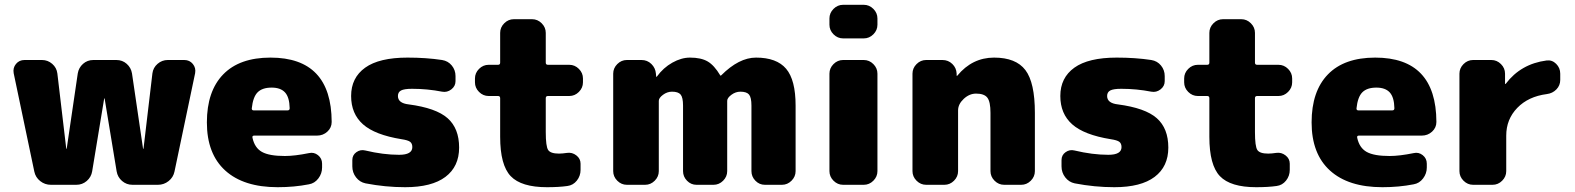

<svg xmlns="http://www.w3.org/2000/svg" viewBox="-20 -770 6564 800"><path d="M748 -520Q770 -520 783.5 -503.5Q797 -487 793 -465L707 -55Q702 -31 682.5 -15.5Q663 0 638 0H532Q507 0 488.5 -16Q470 -32 466 -56L416 -359Q416 -360 415 -360Q414 -360 414 -359L364 -56Q360 -32 341.5 -16Q323 0 298 0H192Q167 0 147.5 -15.5Q128 -31 123 -55L37 -465Q33 -487 46.5 -503.5Q60 -520 82 -520H155Q179 -520 197.5 -504Q216 -488 219 -464L256 -151Q256 -150 257 -150Q258 -150 258 -151L304 -464Q308 -488 326 -504Q344 -520 369 -520H465Q490 -520 508 -504Q526 -488 530 -464L576 -151Q576 -150 577 -150Q578 -150 578 -151L615 -464Q618 -488 636.5 -504Q655 -520 679 -520Z M1178 -310Q1187 -310 1187 -319Q1186 -365 1167.5 -385Q1149 -405 1112 -405Q1073 -405 1053.5 -385.5Q1034 -366 1029 -318Q1029 -310 1037 -310ZM1107 -530Q1361 -530 1362 -262Q1362 -238 1344 -221.5Q1326 -205 1301 -205H1039Q1030 -205 1032 -196Q1041 -154 1071.5 -137Q1102 -120 1167 -120Q1208 -120 1267 -132Q1288 -137 1305 -123.5Q1322 -110 1322 -88V-72Q1322 -47 1306.5 -26.5Q1291 -6 1267 -2Q1206 10 1137 10Q995 10 918.5 -59.5Q842 -129 842 -260Q842 -390 910 -460Q978 -530 1107 -530Z M1683 -335Q1797 -320 1845 -277.5Q1893 -235 1893 -155Q1893 -76 1836 -33Q1779 10 1668 10Q1586 10 1503 -6Q1479 -11 1463.5 -31Q1448 -51 1448 -77V-103Q1448 -124 1465 -136Q1482 -148 1502 -143Q1577 -125 1643 -125Q1698 -125 1698 -157Q1698 -172 1689 -179Q1680 -186 1653 -190Q1542 -208 1492.5 -252Q1443 -296 1443 -370Q1443 -446 1501.5 -488Q1560 -530 1678 -530Q1756 -530 1822 -520Q1847 -516 1862.5 -497Q1878 -478 1878 -453V-432Q1878 -411 1860.5 -397.5Q1843 -384 1822 -388Q1761 -400 1697 -400Q1664 -400 1651 -393Q1638 -386 1638 -370Q1638 -340 1683 -335Z M2352 -500Q2375 -500 2392 -483Q2409 -466 2409 -443V-427Q2409 -404 2392 -387Q2375 -370 2352 -370H2263Q2254 -370 2254 -361V-220Q2254 -160 2264 -145Q2274 -130 2309 -130Q2323 -130 2343 -133Q2364 -136 2381.5 -122.5Q2399 -109 2399 -88V-62Q2399 -37 2383.5 -17.5Q2368 2 2344 5Q2309 10 2259 10Q2152 10 2108 -36Q2064 -82 2064 -200V-361Q2064 -370 2055 -370H2016Q1993 -370 1976 -387Q1959 -404 1959 -427V-443Q1959 -466 1976 -483Q1993 -500 2016 -500H2055Q2064 -500 2064 -509V-633Q2064 -656 2081 -673Q2098 -690 2121 -690H2197Q2220 -690 2237 -673Q2254 -656 2254 -633V-509Q2254 -500 2263 -500Z M3130 -530Q3216 -530 3255.5 -483.5Q3295 -437 3295 -330V-57Q3295 -34 3278 -17Q3261 0 3238 0H3167Q3144 0 3127.5 -17Q3111 -34 3111 -57V-330Q3111 -364 3101 -376Q3091 -388 3065 -388Q3045 -388 3027.5 -375Q3010 -362 3010 -350V-57Q3010 -34 2993 -17Q2976 0 2953 0H2882Q2859 0 2842.5 -17Q2826 -34 2826 -57V-330Q2826 -364 2816 -376Q2806 -388 2780 -388Q2760 -388 2742.5 -375Q2725 -362 2725 -350V-57Q2725 -34 2708 -17Q2691 0 2668 0H2592Q2569 0 2552 -17Q2535 -34 2535 -57V-463Q2535 -486 2552 -503Q2569 -520 2592 -520H2653Q2677 -520 2694 -503.5Q2711 -487 2713 -463L2714 -451Q2714 -450 2715 -450Q2717 -450 2717 -451Q2744 -488 2781.5 -509Q2819 -530 2855 -530Q2901 -530 2928.5 -514Q2956 -498 2981 -456Q2981 -455 2982 -455Q2984 -455 2985 -456Q3059 -530 3130 -530Z M3579 -520Q3602 -520 3619 -503Q3636 -486 3636 -463V-57Q3636 -34 3619 -17Q3602 0 3579 0H3493Q3470 0 3453 -17Q3436 -34 3436 -57V-463Q3436 -486 3453 -503Q3470 -520 3493 -520ZM3579 -750Q3602 -750 3619 -733Q3636 -716 3636 -693V-667Q3636 -644 3619 -627Q3602 -610 3579 -610H3493Q3470 -610 3453 -627Q3436 -644 3436 -667V-693Q3436 -716 3453 -733Q3470 -750 3493 -750Z M4292 -300V-57Q4292 -34 4275 -17Q4258 0 4235 0H4164Q4141 0 4124 -17Q4107 -34 4107 -57V-300Q4107 -346 4094 -363Q4081 -380 4047 -380Q4019 -380 3995.5 -358Q3972 -336 3972 -310V-57Q3972 -34 3955 -17Q3938 0 3915 0H3839Q3816 0 3799 -17Q3782 -34 3782 -57V-463Q3782 -486 3799 -503Q3816 -520 3839 -520H3907Q3931 -520 3948 -503.5Q3965 -487 3966 -463V-455Q3966 -454 3967 -454Q3969 -454 3969 -455Q4031 -530 4122 -530Q4213 -530 4252.5 -478Q4292 -426 4292 -300Z M4638 -335Q4752 -320 4800 -277.5Q4848 -235 4848 -155Q4848 -76 4791 -33Q4734 10 4623 10Q4541 10 4458 -6Q4434 -11 4418.5 -31Q4403 -51 4403 -77V-103Q4403 -124 4420 -136Q4437 -148 4457 -143Q4532 -125 4598 -125Q4653 -125 4653 -157Q4653 -172 4644 -179Q4635 -186 4608 -190Q4497 -208 4447.5 -252Q4398 -296 4398 -370Q4398 -446 4456.5 -488Q4515 -530 4633 -530Q4711 -530 4777 -520Q4802 -516 4817.5 -497Q4833 -478 4833 -453V-432Q4833 -411 4815.5 -397.5Q4798 -384 4777 -388Q4716 -400 4652 -400Q4619 -400 4606 -393Q4593 -386 4593 -370Q4593 -340 4638 -335Z M5307 -500Q5330 -500 5347 -483Q5364 -466 5364 -443V-427Q5364 -404 5347 -387Q5330 -370 5307 -370H5218Q5209 -370 5209 -361V-220Q5209 -160 5219 -145Q5229 -130 5264 -130Q5278 -130 5298 -133Q5319 -136 5336.5 -122.5Q5354 -109 5354 -88V-62Q5354 -37 5338.5 -17.5Q5323 2 5299 5Q5264 10 5214 10Q5107 10 5063 -36Q5019 -82 5019 -200V-361Q5019 -370 5010 -370H4971Q4948 -370 4931 -387Q4914 -404 4914 -427V-443Q4914 -466 4931 -483Q4948 -500 4971 -500H5010Q5019 -500 5019 -509V-633Q5019 -656 5036 -673Q5053 -690 5076 -690H5152Q5175 -690 5192 -673Q5209 -656 5209 -633V-509Q5209 -500 5218 -500Z M5781 -310Q5790 -310 5790 -319Q5789 -365 5770.5 -385Q5752 -405 5715 -405Q5676 -405 5656.5 -385.5Q5637 -366 5632 -318Q5632 -310 5640 -310ZM5710 -530Q5964 -530 5965 -262Q5965 -238 5947 -221.5Q5929 -205 5904 -205H5642Q5633 -205 5635 -196Q5644 -154 5674.5 -137Q5705 -120 5770 -120Q5811 -120 5870 -132Q5891 -137 5908 -123.5Q5925 -110 5925 -88V-72Q5925 -47 5909.5 -26.5Q5894 -6 5870 -2Q5809 10 5740 10Q5598 10 5521.5 -59.5Q5445 -129 5445 -260Q5445 -390 5513 -460Q5581 -530 5710 -530Z M6424 -518Q6447 -521 6464 -504Q6481 -487 6481 -463V-437Q6481 -414 6465 -397.5Q6449 -381 6425 -378Q6348 -368 6302 -320.5Q6256 -273 6256 -205V-57Q6256 -34 6239 -17Q6222 0 6199 0H6118Q6095 0 6078 -17Q6061 -34 6061 -57V-463Q6061 -486 6078 -503Q6095 -520 6118 -520H6194Q6217 -520 6234 -503Q6251 -486 6251 -463V-421Q6251 -420 6252 -420Q6253 -420 6254 -421Q6317 -504 6424 -518Z"/></svg>

Font: Rounded Mplus 1c Black
Style: Regular
Weight: 900
Version: Version 1.059.20150529